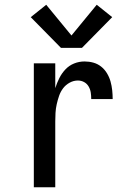

<svg xmlns="http://www.w3.org/2000/svg" viewBox="-20 -786 540 806"><path d="M122 0V-520H212V-416Q219 -438 229 -458Q239 -478 254.5 -494.5Q270 -511 291 -519.5Q312 -528 335 -528Q354 -528 372 -523Q390 -518 404.5 -506.5Q419 -495 429 -478.5Q439 -462 444 -444Q449 -426 451 -407.5Q453 -389 453 -370H363Q363 -384 361 -397.5Q359 -411 352 -423Q345 -435 333 -441.5Q321 -448 307 -448Q289 -448 272.5 -439Q256 -430 245 -415.5Q234 -401 228 -383.5Q222 -366 218 -348Q214 -330 213 -312Q212 -294 212 -276V0ZM236 -585 109 -714 174 -766 280 -637 386 -766 451 -714 324 -585Z"/></svg>

Font: Iosevka SS04 Medium
Style: Regular
Weight: 500
Monospace: yes
Designer: Belleve Invis
Foundry: Belleve Invis
Version: Version 19.0.0; ttfautohint (v1.8.4)